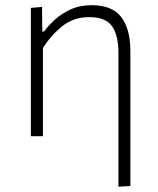

<svg xmlns="http://www.w3.org/2000/svg" viewBox="-20 -525 608 740"><path d="M436.5 194.5V-321Q436.5 -389 411.8 -424Q387 -459 324 -459Q263.5 -459 220.2 -424.2Q177 -389.5 145.5 -340.5V0H99V-494.5L142 -498.5L143 -403.5H150Q165 -425 190.5 -448.5Q216 -472 251.8 -488.5Q287.5 -505 333.5 -505Q412.5 -505 447.5 -459Q482.5 -413 482.5 -327.5V192Z"/></svg>

Font: Heraclito ExtraLight
Style: Regular
Weight: 200
Designer: Kostas Bartsokas (font) & Cristiano Sobral (main changes)
Foundry: Kostas Bartsokas (font) & Cristiano Sobral (main changes)
Version: Version 1.00;July 8, 2020;FontCreator 13.0.0.2655 64-bit